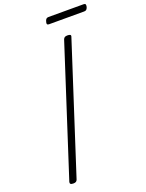

<svg xmlns="http://www.w3.org/2000/svg" viewBox="-212 -1286 1061 1399"><g transform="rotate(-20 318.5 -587.0)"><path d="M105 14Q89 14 83.5 9Q78 4 80 -6L400 -996Q404 -1006 411 -1010.5Q418 -1015 433 -1015Q448 -1015 454 -1010.5Q460 -1006 456 -995L136 -5Q133 4 126 9Q119 14 105 14ZM334 -1137Q323 -1137 320 -1143.5Q317 -1150 321 -1161Q324 -1175 330.5 -1181.5Q337 -1188 348 -1188H621Q633 -1188 635.5 -1181Q638 -1174 635 -1161Q631 -1149 625 -1143Q619 -1137 607 -1137Z"/></g></svg>

Font: Playwrite US Trad ExtraLight
Style: Regular
Weight: 250
Designer: Veronika Burian, José Scaglione
Foundry: TypeTogether
Version: Version 1.003